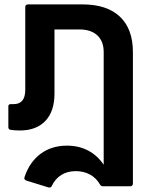

<svg xmlns="http://www.w3.org/2000/svg" viewBox="-20 -588 694 874"><path d="M355 -568Q467 -568 526 -512Q585 -456 585 -351V247Q585 260 572 260H449Q439 260 434 250Q418 222 389.5 206.5Q361 191 325 191Q287 191 259 208.5Q231 226 216 258Q212 268 200 265L100 234Q87 229 92 217Q115 149 165 112Q215 75 285 75Q339 75 381.5 97.5Q424 120 452 162V-351Q452 -400 423 -427Q394 -454 341 -454H228V-162Q228 -81 186.5 -37.5Q145 6 70 6Q49 6 28 3Q18 1 18 -9V-104Q18 -114 29 -114H42Q95 -114 95 -179V-555Q95 -568 108 -568Z"/></svg>

Font: LINE Seed Sans TH
Style: Bold
Weight: 700
Designer: Dalton Maag Ltd | Thai characters by Cadson Demak Co.,Ltd.
Foundry: Dalton Maag Ltd
Version: Version 1.002